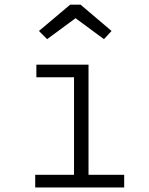

<svg xmlns="http://www.w3.org/2000/svg" viewBox="-20 -822 655 842"><path d="M139.5 -538.5H368.2V-55.4H524.6V0H134.4V-55.4H304.6V-483.1H139.5ZM311.3 -742.1 186.7 -650.3 150.8 -686.2 287.7 -801.5H333.3L469.2 -686.2L435.9 -650.3Z"/></svg>

Font: Fira Code Fixed Light
Style: Regular
Weight: 300
Monospace: yes
Designer: Carrois Corporate, Edenspiekermann AG, Nikita Prokopov
Foundry: Carrois Corporate, Edenspiekermann AG, Nikita Prokopov
Version: Version 5.002